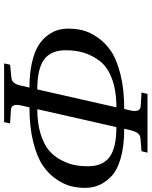

<svg xmlns="http://www.w3.org/2000/svg" viewBox="78 -814 736 932"><g transform="rotate(90 446.0 -348.0)"><path d="M119 -313Q119 -349 127.5 -382.5Q136 -416 162 -454Q188 -492 229 -519.5Q270 -547 342 -565Q414 -583 509 -583L516 -613Q527 -662 494 -663L429 -667L436 -696H721L714 -667L654 -662Q636 -661 627 -649Q618 -637 612 -613L605 -583Q690 -583 749.5 -565.5Q809 -548 838.5 -518Q868 -488 880 -457.5Q892 -427 892 -393Q892 -357 883.5 -323.5Q875 -290 849 -252Q823 -214 781.5 -186.5Q740 -159 668 -141Q596 -123 501 -123L492 -83Q481 -34 514 -33L579 -29L573 0H288L294 -29L354 -35Q372 -36 381.5 -47.5Q391 -59 396 -83L405 -123Q337 -123 284.5 -135Q232 -147 201.5 -166Q171 -185 151.5 -211.5Q132 -238 125.5 -262Q119 -286 119 -313ZM224 -299Q224 -227 269 -194Q314 -161 414 -161L501 -545Q417 -545 358.5 -522Q300 -499 272.5 -459.5Q245 -420 234.5 -382Q224 -344 224 -299ZM510 -161Q578 -161 629.5 -177Q681 -193 710 -217.5Q739 -242 757 -276.5Q775 -311 781 -341.5Q787 -372 787 -407Q787 -479 742 -512Q697 -545 597 -545Z"/></g></svg>

Font: Heuristica
Style: Italic
Weight: 400
Italic angle: -13°
Version: Version 1.0.2